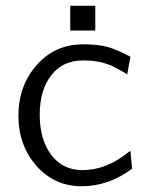

<svg xmlns="http://www.w3.org/2000/svg" viewBox="-20 -639 509 667"><path d="M224 -533V-619H311V-533ZM44 -237Q44 -341 107.5 -413Q171 -485 268 -485Q321 -485 353.5 -476Q386 -467 433 -442L422 -381Q419 -383 406 -390.5Q393 -398 390.5 -399Q388 -400 377 -406Q366 -412 362 -413Q358 -414 347.5 -418Q337 -422 330.5 -423Q324 -424 313 -426Q302 -428 291.5 -428.5Q281 -429 268 -429Q198 -429 158 -377.5Q118 -326 118 -240Q118 -154 158 -101Q198 -48 266 -48Q350 -48 427 -111Q431 -114 433 -115L439 -53Q357 8 264 8Q169 8 106.5 -63Q44 -134 44 -237Z"/></svg>

Font: Coval
Style: ExtraLight
Weight: 250
Foundry: Context Ltd
Version: Version 001.000